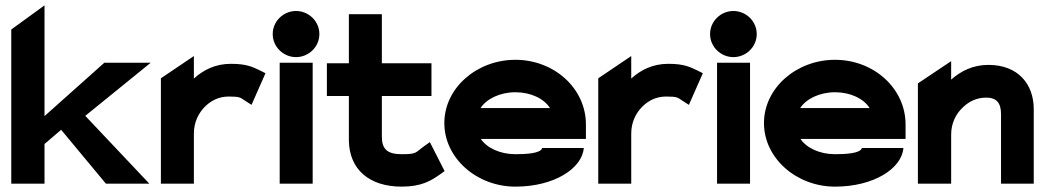

<svg xmlns="http://www.w3.org/2000/svg" viewBox="-20 -685 3902 716"><path d="M22 0H146V-148L208 -201L375 0H537L298 -253L542 -451H369L146 -252V-665L22 -575Z M580 0H703V-187C703 -230 721 -264 744 -287C765 -308 794 -325 833 -325C876 -325 876 -321 893 -310L918 -294L970 -412L948 -423C922 -435 901 -447 841 -447C783 -447 738 -424 703 -392V-476L580 -393Z M997 -558C997 -510 1037 -472 1084 -472C1131 -472 1171 -510 1171 -558C1171 -606 1131 -644 1084 -644C1037 -644 997 -606 997 -558ZM1023 0H1146V-451H1023Z M1199 -327H1281V-160C1283 -54 1356 11 1478 11C1552 11 1587 -11 1620 -34L1638 -47L1583 -155L1559 -138C1528 -115 1534 -110 1478 -110C1424 -110 1404 -129 1404 -176V-327H1589V-449H1404V-632H1281V-449H1199Z M1637 -226C1637 -95 1758 11 1902 11C2047 11 2151 -57 2157 -133H2002C1997 -112 1937 -110 1902 -110C1845 -110 1796 -133 1773 -167H2165V-221C2165 -355 2047 -462 1902 -462C1758 -462 1637 -357 1637 -226ZM1772 -282C1794 -316 1844 -341 1902 -341C1960 -341 2009 -317 2031 -282Z M2211 0H2334V-187C2334 -230 2352 -264 2375 -287C2396 -308 2425 -325 2464 -325C2507 -325 2507 -321 2524 -310L2549 -294L2601 -412L2579 -423C2553 -435 2532 -447 2472 -447C2414 -447 2369 -424 2334 -392V-476L2211 -393Z M2628 -558C2628 -510 2668 -472 2715 -472C2762 -472 2802 -510 2802 -558C2802 -606 2762 -644 2715 -644C2668 -644 2628 -606 2628 -558ZM2654 0H2777V-451H2654Z M2829 -226C2829 -95 2950 11 3094 11C3239 11 3343 -57 3349 -133H3194C3189 -112 3129 -110 3094 -110C3037 -110 2988 -133 2965 -167H3357V-221C3357 -355 3239 -462 3094 -462C2950 -462 2829 -357 2829 -226ZM2964 -282C2986 -316 3036 -341 3094 -341C3152 -341 3201 -317 3223 -282Z M3403 0H3527V-183C3527 -226 3545 -260 3569 -283C3590 -304 3619 -321 3658 -321C3696 -321 3713 -301 3713 -260V0H3835V-278C3835 -372 3776 -443 3666 -443C3608 -443 3563 -420 3527 -388V-457L3403 -374Z"/></svg>

Font: Charger Sport
Style: Ult
Weight: 1000
Designer: Jasper
Foundry: Cannot Into Space Fonts
Version: Version 1.1